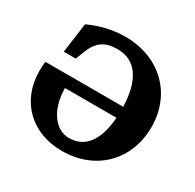

<svg xmlns="http://www.w3.org/2000/svg" viewBox="-158 -884 1083 1069"><g transform="rotate(30 383.5 -350.0)"><path d="M35 -310C35 -115 172 14 365 14C581 14 732 -136 732 -350C732 -564 577 -714 355 -714C275 -714 192 -693 125 -661L99 -470H176C189 -501 199 -533 214 -561C247 -617 293 -632 353 -632C470 -632 534 -539 539 -370H38C36 -351 35 -329 35 -310ZM206 -298H537C526 -149 467 -68 363 -68C274 -68 207 -162 206 -298Z"/></g></svg>

Font: LT Superior Serif ExtraBold
Style: Regular
Weight: 800
Designer: Daniel Lyons
Foundry: LyonsType
Version: Version 2.120;FEAKit 1.0